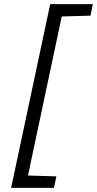

<svg xmlns="http://www.w3.org/2000/svg" viewBox="-20 -763 471 933"><path d="M34 150 224 -743H431L420 -687L280 -683L116 90L254 94L242 150Z"/></svg>

Font: Saira Expanded
Style: Italic
Weight: 400
Width: 7
Italic angle: -12°
Designer: Hector Gatti with collaboration of the Omnibus-Type team
Foundry: Omnibus-Type
Version: Version 1.101